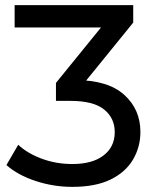

<svg xmlns="http://www.w3.org/2000/svg" viewBox="-20 -720 612 748"><path d="M262 8Q188 8 118.5 -15Q49 -38 5 -77L51 -156Q86 -123 142 -102Q198 -81 262 -81Q340 -81 383.5 -114.5Q427 -148 427 -205Q427 -260 385.5 -293.5Q344 -327 254 -327H198V-397L406 -653L420 -613H37V-700H499V-632L292 -377L240 -408H273Q400 -408 463.5 -351Q527 -294 527 -206Q527 -147 498 -98Q469 -49 410.5 -20.5Q352 8 262 8Z"/></svg>

Font: Montserrat Thin Medium
Style: Regular
Weight: 500
Version: Version 9.000